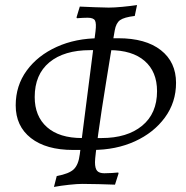

<svg xmlns="http://www.w3.org/2000/svg" viewBox="-20 -696 734 758"><path d="M193 42 204 -1Q253 -10 271.5 -28Q290 -46 295 -87L357 -572Q361 -604 355 -615Q349 -626 326 -626Q319 -626 306.5 -625.5Q294 -625 284 -624L282 -627L295 -670Q319 -669 354 -667.5Q389 -666 409 -666Q431 -666 462.5 -669Q494 -672 521 -676L512 -633Q470 -628 454 -616.5Q438 -605 433 -576Q425 -533 416.5 -480.5Q408 -428 399 -372.5Q390 -317 382 -265Q374 -213 368 -169Q362 -125 358.5 -95.5Q355 -66 355 -56Q355 -31 363.5 -21.5Q372 -12 392 -12Q406 -12 421.5 -13Q437 -14 447 -15L448 -11L434 33Q409 32 370 31Q331 30 305 30Q285 30 252.5 33.5Q220 37 193 42ZM269 -104Q162 -104 102 -151Q42 -198 42 -280Q42 -358 85.5 -417.5Q129 -477 204 -511Q279 -545 373 -545H386L379 -498H336Q233 -498 175 -450Q117 -402 117 -313Q117 -237 165.5 -194Q214 -151 304 -151H337L331 -104ZM331 -104 337 -151H381Q482 -151 541 -199.5Q600 -248 600 -336Q600 -413 551 -455.5Q502 -498 412 -498H381L386 -545H447Q555 -545 615 -498Q675 -451 675 -369Q675 -292 631 -232Q587 -172 512.5 -138Q438 -104 344 -104Z"/></svg>

Font: Alegreya
Style: Italic
Weight: 400
Italic angle: -7°
Designer: Juan Pablo del Peral
Foundry: Huerta Tipografica
Version: Version 2.009